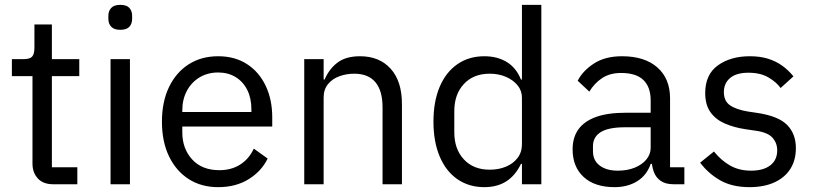

<svg xmlns="http://www.w3.org/2000/svg" viewBox="-20 -760 3359 792"><path d="M299 0H199Q158 0 136 -24Q114 -48 114 -85V-446H29V-516H77Q103 -516 112.5 -526.5Q122 -537 122 -563V-659H194V-516H307V-446H194V-70H299Z M476 -637Q451 -637 439 -649.5Q427 -662 427 -682V-695Q427 -715 439 -727.5Q451 -740 476 -740Q502 -740 513.5 -727.5Q525 -715 525 -695V-682Q525 -662 513.5 -649.5Q502 -637 476 -637ZM436 0V-516H516V0Z M880 12Q810 12 758 -21.5Q706 -55 677 -115.5Q648 -176 648 -258Q648 -340 677 -400.5Q706 -461 758 -494.5Q810 -528 880 -528Q949 -528 999 -495.5Q1049 -463 1076 -406Q1103 -349 1103 -276V-238H732V-214Q732 -147 772.5 -102.5Q813 -58 885 -58Q934 -58 970.5 -81Q1007 -104 1027 -147L1084 -106Q1059 -54 1006 -21Q953 12 880 12ZM880 -461Q837 -461 803.5 -441Q770 -421 751 -385.5Q732 -350 732 -305V-298H1017V-309Q1017 -355 1000 -389Q983 -423 952 -442Q921 -461 880 -461Z M1315 0H1235V-516H1315V-432H1319Q1338 -476 1372.5 -502Q1407 -528 1465 -528Q1545 -528 1591.5 -476.5Q1638 -425 1638 -331V0H1558V-317Q1558 -386 1528.5 -421Q1499 -456 1441 -456Q1409 -456 1380 -445.5Q1351 -435 1333 -413Q1315 -391 1315 -358Z M2133 0V-84H2129Q2106 -36 2068.5 -12Q2031 12 1978 12Q1914 12 1866.5 -21Q1819 -54 1793.5 -115Q1768 -176 1768 -258Q1768 -341 1793.5 -401.5Q1819 -462 1866.5 -495Q1914 -528 1978 -528Q2031 -528 2070 -504.5Q2109 -481 2129 -432H2133V-740H2213V0ZM2000 -60Q2037 -60 2067 -72.5Q2097 -85 2115 -108.5Q2133 -132 2133 -165V-357Q2133 -386 2115 -408Q2097 -430 2067 -443Q2037 -456 2000 -456Q1933 -456 1893.5 -413.5Q1854 -371 1854 -302V-214Q1854 -145 1893.5 -102.5Q1933 -60 2000 -60Z M2803 0H2758Q2726 0 2706 -13.5Q2686 -27 2677 -51Q2668 -75 2668 -106V-113L2699 -84H2664Q2648 -37 2608.5 -12.5Q2569 12 2515 12Q2433 12 2387.5 -30Q2342 -72 2342 -144Q2342 -193 2366 -226.5Q2390 -260 2438.5 -277.5Q2487 -295 2562 -295H2664V-346Q2664 -401 2634 -430Q2604 -459 2542 -459Q2496 -459 2464 -438Q2432 -417 2411 -382L2363 -427Q2384 -468 2430 -498Q2476 -528 2546 -528Q2639 -528 2691.5 -482Q2744 -436 2744 -354V-70H2803ZM2664 -235H2558Q2490 -235 2458 -215Q2426 -195 2426 -157V-136Q2426 -98 2454 -77Q2482 -56 2528 -56Q2568 -56 2598.5 -68.5Q2629 -81 2646.5 -102.5Q2664 -124 2664 -150Z M3072 12Q3001 12 2952 -15.5Q2903 -43 2868 -89L2925 -135Q2955 -98 2992 -77Q3029 -56 3078 -56Q3129 -56 3157.5 -78Q3186 -100 3186 -140Q3186 -170 3166.5 -192Q3147 -214 3096 -221L3055 -227Q3008 -234 2970 -250.5Q2932 -267 2910.5 -297.5Q2889 -328 2889 -376Q2889 -453 2941.5 -490.5Q2994 -528 3073 -528Q3115 -528 3147.5 -518Q3180 -508 3206 -489.5Q3232 -471 3253 -445L3200 -397Q3183 -421 3150 -440.5Q3117 -460 3067 -460Q3018 -460 2992 -438.5Q2966 -417 2966 -380Q2966 -343 2991.5 -325.5Q3017 -308 3065 -300L3105 -294Q3191 -281 3227 -244.5Q3263 -208 3263 -149Q3263 -99 3240 -63Q3217 -27 3174 -7.5Q3131 12 3072 12Z"/></svg>

Font: IBM Plex Sans
Style: Regular
Weight: 400
Designer: Mike Abbink, Paul van der Laan, Pieter van Rosmalen
Foundry: Bold Monday
Version: Version 3.201